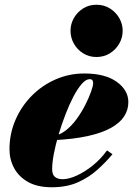

<svg xmlns="http://www.w3.org/2000/svg" viewBox="-20 -780 572 810"><path d="M198.5 10Q138 10 98.5 -12.2Q59 -34.5 39.5 -71Q20 -107.5 20 -150Q20 -215.5 45 -273.5Q70 -331.5 113.8 -375.8Q157.5 -420 214.5 -445Q271.5 -470 335.5 -470Q423.5 -470 472.5 -434.8Q521.5 -399.5 521.5 -349Q521.5 -317 504 -289.5Q486.5 -262 448.8 -240.8Q411 -219.5 350.2 -206Q289.5 -192.5 202.5 -188.5V-207.5Q230.5 -209 256.2 -228.8Q282 -248.5 303.2 -277.8Q324.5 -307 340 -337.8Q355.5 -368.5 364.2 -393.5Q373 -418.5 373 -428.5Q373 -436.5 370 -441.2Q367 -446 358 -446Q342.5 -446 324.8 -425.8Q307 -405.5 289.2 -371.5Q271.5 -337.5 255.8 -296.2Q240 -255 227.2 -212.2Q214.5 -169.5 207.2 -131.5Q200 -93.5 200 -67Q200 -43 212 -33.5Q224 -24 244 -24Q270.5 -24 304.2 -39.5Q338 -55 371.8 -82.2Q405.5 -109.5 431.5 -145.5L454.5 -129.5Q427.5 -97 392 -64.8Q356.5 -32.5 309.2 -11.2Q262 10 198.5 10ZM387 -539.5Q355.5 -539.5 330.8 -555Q306 -570.5 291.8 -595.8Q277.5 -621 277.5 -650Q277.5 -679 291.8 -704Q306 -729 330.8 -744.5Q355.5 -760 387 -760Q418.5 -760 443.5 -744.5Q468.5 -729 483 -704Q497.5 -679 497.5 -650Q497.5 -621 483 -595.8Q468.5 -570.5 443.5 -555Q418.5 -539.5 387 -539.5Z"/></svg>

Font: Bodoni Moda 9pt Black
Style: Italic
Weight: 900
Italic angle: -13°
Designer: Owen Earl
Foundry: indestructible type
Version: Version 2.004